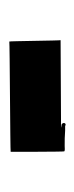

<svg xmlns="http://www.w3.org/2000/svg" viewBox="109 -502 164 423"><g transform="rotate(-90 191.5 -290.0)"><path d="M116 -229H126L128 -228C134 -227 134 -236 128 -237H126C125 -237 124 -238 122 -238L315 -239C314 -239 313 -353 312 -352C311 -351 69 -350 69 -349C69 -348 69 -232 70 -231C72 -229 77 -230 82 -230C93 -230 105 -230 116 -229Z"/></g></svg>

Font: Hussar Wojna
Style: 3
Weight: 400
Designer: Robert Jablonski
Foundry: Cannot Into Space Fonts
Version: Version 1.01